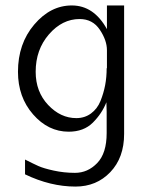

<svg xmlns="http://www.w3.org/2000/svg" viewBox="-20 -500 557 704"><path d="M45.9 -236.8Q45.9 -339.8 105.5 -409.9Q165 -480 243.2 -480Q324.2 -480 372.1 -393.1V-480H435.1V-8.8Q435.1 78.1 384.5 131.1Q334 184.1 256.8 184.1Q165 184.1 71.8 139.2V85Q101.6 100.1 120.4 108.6Q139.2 117.2 177 125.5Q214.8 133.8 254.9 133.8Q301.8 133.8 336.4 97.9Q371.1 62 371.1 -12.2V-89.8L370.1 -125Q354 -84 320.6 -50.5Q287.1 -17.1 231.9 -17.1Q156.7 -17.1 101.3 -80.6Q45.9 -144 45.9 -236.8ZM110.8 -236.8Q110.8 -163.6 156.5 -115.2Q202.1 -66.9 259.8 -66.9Q290.5 -66.9 313.7 -84Q336.9 -101.1 348.4 -129.6Q359.9 -158.2 365.5 -187.5Q371.1 -216.8 371.1 -250H372.1V-315.9Q372.1 -352.1 345.9 -391.1Q319.8 -430.2 272 -430.2Q208 -430.2 159.4 -374Q110.8 -317.9 110.8 -236.8Z"/></svg>

Font: CMU Bright
Style: Roman
Weight: 500
Version: Version 0.7.0